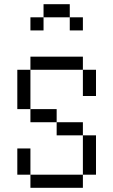

<svg xmlns="http://www.w3.org/2000/svg" viewBox="-20 -895 540 915"><path d="M312.5 -812.5H187.5V-875H312.5ZM62.5 -187.5H125V-62.5H62.5ZM62.5 -562.5H125V-375H62.5ZM125 -62.5H375V0H125ZM125 -375H250V-312.5H125ZM125 -625H375V-562.5H125ZM125 -812.5H187.5V-750H125ZM250 -312.5H375V-250H250ZM312.5 -812.5H375V-750H312.5ZM375 -250H437.5V-62.5H375ZM375 -562.5H437.5V-437.5H375Z"/></svg>

Font: 寒蝉点阵体 16px
Style: Regular
Weight: 400
Designer: Designed by Warren2060
Foundry: ChillType
Version: Version 1.000